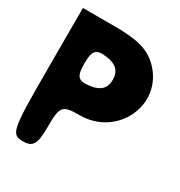

<svg xmlns="http://www.w3.org/2000/svg" viewBox="-192 -1016 1030 1099"><g transform="rotate(30 322.5 -466.5)"><path d="M36 -467C36 -79 41 -50 119 -50C186 -50 202 -79 202 -196C202 -329 213 -342 327 -342C577 -342 708 -628 536 -800C474 -862 398 -883 244 -883H36ZM390 -612C390 -556 358 -525 296 -517C220 -507 202 -524 202 -612C202 -700 220 -718 296 -708C358 -700 390 -668 390 -612Z"/></g></svg>

Font: Hussar Skorodowane
Style: Bold
Weight: 700
Foundry: Cannot Into Space Fonts
Version: Version 0.892